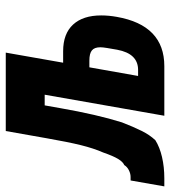

<svg xmlns="http://www.w3.org/2000/svg" viewBox="-8 -608 590 666"><g transform="rotate(-90 287.0 -275.0)"><path d="M-6 -117H6Q17.5 -117 29.2 -122.8Q41 -128.5 47.5 -139Q58.5 -143.5 68.8 -160.5Q79 -177.5 91 -212Q105.5 -245 116.5 -289.5Q127.5 -334 140.5 -408.5L165.5 -550H437.5L402.5 -351H442.5Q503 -351 534.8 -316.5Q566.5 -282 566.5 -219Q566.5 -193 561.5 -165Q532.5 0 390.5 0H218.5L291.5 -415H254.5L245 -361.5Q222.5 -233 195.5 -147Q180 -107 166 -78.8Q152 -50.5 133.5 -31Q109.5 -16 75.2 -8Q41 0 1.5 0H-26.5ZM447.5 -163.5 453.5 -198.5Q456 -213.5 456 -222Q456 -242.5 445.2 -251.2Q434.5 -260 410 -260H386.5L356.5 -91H377.5Q434 -91 447.5 -163.5Z"/></g></svg>

Font: JuliaMono Black
Style: Italic
Weight: 900
Italic angle: -9°
Monospace: yes
Designer: cormullion
Foundry: corm
Version: Version 0.057; ttfautohint (v1.8.4)